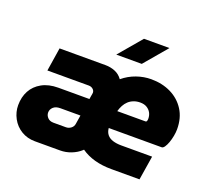

<svg xmlns="http://www.w3.org/2000/svg" viewBox="-122 -876 1138 1033"><g transform="rotate(20 447.5 -359.5)"><path d="M172 0Q128 0 93.5 -21Q59 -42 40 -77.5Q21 -113 21 -152Q21 -199 40.5 -235Q60 -271 98.5 -292.5Q137 -314 192 -314H370L373 -333Q374 -339 375 -343.5Q376 -348 376 -352Q376 -364 366 -372.5Q356 -381 342 -381H105L126 -515H389Q418 -515 444 -504.5Q470 -494 487 -470Q522 -499 563.5 -513.5Q605 -528 647 -528Q710 -528 760 -503.5Q810 -479 839.5 -433Q869 -387 869 -322Q869 -304 865 -283Q861 -262 854.5 -244Q848 -226 840 -214.5Q832 -203 824 -203H521Q523 -180 535 -165.5Q547 -151 568 -144.5Q589 -138 616 -138H793L771 0H609Q557 0 513.5 -12Q470 -24 436 -48L432 -44Q410 -24 379.5 -12Q349 0 316 0ZM232 -128H303Q319 -128 332 -138Q345 -148 347 -164L355 -214H240Q214 -214 200 -201Q186 -188 186 -170Q186 -154 198 -141Q210 -128 232 -128ZM533 -304H695Q700 -304 702 -309.5Q704 -315 704 -322Q704 -341 696 -356Q688 -371 672.5 -380.5Q657 -390 634 -390Q614 -390 597 -383.5Q580 -377 567.5 -365.5Q555 -354 546.5 -338Q538 -322 533 -304ZM424 -588 535 -719H681L570 -588Z"/></g></svg>

Font: MuseoModerno Thin ExtraBold
Style: Italic
Weight: 800
Italic angle: -9°
Version: Version 1.003